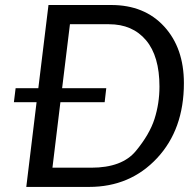

<svg xmlns="http://www.w3.org/2000/svg" viewBox="-20 -736 766 756"><path d="M607.9 -395Q607.9 -515.1 554.7 -577.9Q501.5 -640.6 409.2 -640.6H255.4L224.6 -388.7H398.4L392.1 -333.5H217.8L186.5 -75.7H339.4Q460.4 -75.7 514.6 -141.1Q568.8 -206.5 588.4 -267.8Q607.9 -329.1 607.9 -395ZM418 -716.3Q548.8 -716.3 626.5 -631.6Q704.1 -546.9 704.1 -408.7Q704.1 -226.6 598.4 -113.3Q492.7 0 330.6 0H83.5L124 -333.5H34.7L41.5 -388.7H130.9L170.9 -716.3Z"/></svg>

Font: Lato-Italic
Style: Italic
Weight: 400
Italic angle: -7°
Designer: Lukasz Dziedzic
Foundry: tyPoland Lukasz Dziedzic
Version: Version 1.104; Western+Polish opensource